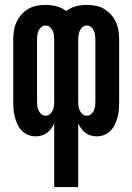

<svg xmlns="http://www.w3.org/2000/svg" viewBox="-20 -548 540 783"><path d="M201 215V-45Q196 -34 189 -24Q182 -14 172 -6.5Q162 1 150 4.5Q138 8 125 8Q109 8 94 2Q79 -4 68 -16Q57 -28 50.5 -42.5Q44 -57 40 -72.5Q36 -88 35 -104Q34 -120 34 -136V-384Q34 -403 36.5 -421Q39 -439 46.5 -456Q54 -473 66.5 -487.5Q79 -502 95 -511.5Q111 -521 129 -524.5Q147 -528 166 -528Q188 -528 210 -522.5Q232 -517 250 -503Q268 -517 290 -522.5Q312 -528 334 -528Q353 -528 371 -524.5Q389 -521 405 -511.5Q421 -502 433.5 -487.5Q446 -473 453.5 -456Q461 -439 463.5 -421Q466 -403 466 -384V-136Q466 -120 465 -104Q464 -88 460 -72.5Q456 -57 449.5 -42.5Q443 -28 432 -16Q421 -4 406 2Q391 8 375 8Q362 8 350 4.5Q338 1 328 -6.5Q318 -14 311 -24Q304 -34 299 -45V215ZM166 -76Q176 -76 183.5 -82.5Q191 -89 195 -98Q199 -107 200 -116.5Q201 -126 201 -136V-384Q201 -394 200 -403.5Q199 -413 195 -422Q191 -431 183.5 -437.5Q176 -444 166 -444Q156 -444 148.5 -437.5Q141 -431 137 -422Q133 -413 132 -403.5Q131 -394 131 -384V-136Q131 -126 132 -116.5Q133 -107 137 -98Q141 -89 148.5 -82.5Q156 -76 166 -76ZM334 -76Q344 -76 351.5 -82.5Q359 -89 363 -98Q367 -107 368 -116.5Q369 -126 369 -136V-384Q369 -394 368 -403.5Q367 -413 363 -422Q359 -431 351.5 -437.5Q344 -444 334 -444Q324 -444 316.5 -437.5Q309 -431 305 -422Q301 -413 300 -403.5Q299 -394 299 -384V-136Q299 -126 300 -116.5Q301 -107 305 -98Q309 -89 316.5 -82.5Q324 -76 334 -76Z"/></svg>

Font: Iosevka
Style: Bold
Weight: 700
Monospace: yes
Designer: Belleve Invis
Foundry: Belleve Invis
Version: Version 32.5.0; ttfautohint (v1.8.4)